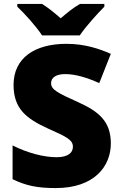

<svg xmlns="http://www.w3.org/2000/svg" viewBox="-20 -947 617 977"><path d="M194 -767H386C417 -813 477 -879 511 -913V-927H387C352 -907 324 -884 289 -854C254 -884 229 -905 194 -927H68V-913C106 -877 164 -813 194 -767ZM544 -217C544 -328 484 -379 380 -426C274 -474 240 -490 240 -524C240 -550 262 -570 312 -570C363 -570 424 -552 485 -524L544 -673C485 -699 411 -724 318 -724C158 -724 49 -653 49 -515C49 -392 116 -343 222 -294C315 -252 351 -237 351 -200C351 -169 325 -147 268 -147C204 -147 121 -168 44 -207V-35C112 -3 166 10 264 10C459 10 544 -100 544 -217Z"/></svg>

Font: Noto Sans Arabic UI Bk
Style: Regular
Weight: 900
Designer: Monotype Design Team, Nadine Chahine and Nizar Qandah
Foundry: Monotype Imaging Inc.
Version: Version 2.010